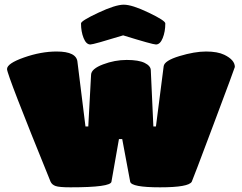

<svg xmlns="http://www.w3.org/2000/svg" viewBox="-20 -800 1033 820"><path d="M799 -24Q786 0 663.5 0Q541 0 536 -24L502 -206H488L456 -24Q453 0 281 0Q233 0 217.5 -5.5Q202 -11 196 -24Q10 -481 10 -505Q10 -529 82.5 -554.5Q155 -580 222 -580Q308 -580 311 -534L345 -260H357L369 -481Q370 -506 420 -525Q470 -544 521 -544Q572 -544 597.5 -531.5Q623 -519 624 -501L635 -260H646L679 -517Q682 -541 746.5 -560.5Q811 -580 860 -580Q909 -580 938 -566Q983 -544 983 -514Q983 -511 892.5 -270Q802 -29 799 -24ZM686 -700Q686 -665 675 -637.5Q664 -610 646 -610Q632 -610 506 -649Q379 -610 366 -610Q348 -610 337 -637.5Q326 -665 326 -700Q326 -711 399.5 -745.5Q473 -780 508.5 -780Q544 -780 615 -746Q686 -712 686 -700Z"/></svg>

Font: Titan One
Style: Regular
Weight: 400
Designer: Rodrigo Fuenzalida
Foundry: Rodrigo Fuenzalida
Version: Version 1.001